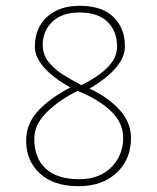

<svg xmlns="http://www.w3.org/2000/svg" viewBox="-20 -631 540 661"><path d="M250 10Q165 10 117.5 -33.5Q70 -77 70 -147Q70 -204 110 -248Q150 -292 222 -330Q191 -347 163 -369Q135 -391 117.5 -417Q100 -443 100 -470Q100 -534 141.5 -572.5Q183 -611 255 -611Q331 -611 370.5 -572.5Q410 -534 410 -473Q410 -442 392 -415Q374 -388 346.5 -366Q319 -344 288 -326Q351 -297 391 -253.5Q431 -210 431 -156Q431 -83 382 -36.5Q333 10 250 10ZM260 -338Q291 -353 319 -372.5Q347 -392 365 -416.5Q383 -441 383 -471Q383 -523 350.5 -555.5Q318 -588 253 -588Q193 -588 160 -556Q127 -524 127 -477Q127 -443 147.5 -417.5Q168 -392 198.5 -373Q229 -354 260 -338ZM252 -14Q323 -14 363.5 -55.5Q404 -97 404 -156Q404 -209 361 -249.5Q318 -290 247 -318Q184 -287 141 -244.5Q98 -202 98 -154Q98 -86 138 -50Q178 -14 252 -14Z"/></svg>

Font: Inconsolata ExtraLight
Style: Regular
Weight: 200
Monospace: yes
Designer: Raph Levien, Cyreal, Brenton Simpson
Foundry: Raph Levien, Cyreal, Google
Version: Version 3.001; ttfautohint (v1.8.2.53-6de2)